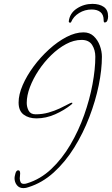

<svg xmlns="http://www.w3.org/2000/svg" viewBox="-20 -876 578 991"><path d="M457 -856Q493 -856 515.5 -840.5Q538 -825 538 -791Q538 -780 534 -770Q530 -760 520 -760Q515 -760 515 -772Q515 -800 498.5 -813.5Q482 -827 453 -827Q418 -827 388.5 -809Q359 -791 347 -762Q346 -759 342 -759Q335 -759 335 -766Q340 -808 376.5 -832Q413 -856 457 -856ZM101 95Q79 95 67 79.5Q55 64 55 43Q55 36 59.5 19.5Q64 3 74 3Q80 3 82 8Q84 13 84 19Q84 26 83 33Q82 40 82 44Q82 54 86 63.5Q90 73 103 73Q113 73 120 70Q189 49 245 -4Q301 -57 343.5 -129.5Q386 -202 414.5 -282.5Q443 -363 457.5 -441.5Q472 -520 472 -583Q472 -618 455.5 -644Q439 -670 401 -670Q361 -670 321 -648.5Q281 -627 244.5 -591.5Q208 -556 179.5 -513Q151 -470 134.5 -426.5Q118 -383 118 -345Q118 -323 128 -304.5Q138 -286 164 -286Q199 -286 230.5 -295Q262 -304 287.5 -316Q313 -328 329.5 -337Q346 -346 350 -346Q354 -346 354 -343Q353 -341 349 -337Q312 -307 264.5 -286Q217 -265 168 -265Q128 -265 102 -284.5Q76 -304 76 -347Q76 -388 97 -436.5Q118 -485 153.5 -533Q189 -581 233 -621Q277 -661 323 -685Q369 -709 411 -709Q443 -709 464 -689Q485 -669 495.5 -640Q506 -611 506 -583Q506 -516 489.5 -435.5Q473 -355 441 -271.5Q409 -188 363 -114Q317 -40 257.5 14Q198 68 127 90Q114 95 101 95Z"/></svg>

Font: Licorice
Style: Regular
Weight: 400
Designer: Robert E. Leuschke
Foundry: Robert E. Leuschke
Version: Version 1.010; ttfautohint (v1.8.3)